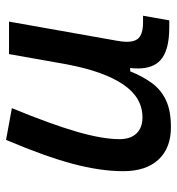

<svg xmlns="http://www.w3.org/2000/svg" viewBox="4 -571 578 626"><g transform="rotate(-90 293.0 -258.0)"><path d="M191.4 10.3Q123 10.3 85.4 -30.5Q47.9 -71.3 47.9 -145Q47.9 -219.7 72 -310.3Q96.2 -400.9 149.9 -527.3L253.4 -508.3Q200.2 -378.9 176.3 -295.7Q152.3 -212.4 152.3 -157.2Q152.3 -121.6 170.9 -102.1Q189.5 -82.5 223.1 -82.5Q288.1 -82.5 330.6 -145.3Q373 -208 395.5 -325.7V-325.2L429.7 -517.6H535.6L473.1 -165.5Q469.7 -147.5 469.7 -133.3Q469.7 -111.3 478 -99.6Q490.7 -80.6 533.7 -80.6H554.7L539.6 4.9H516.6Q439.5 4.9 408.2 -25.4Q382.8 -49.8 382.8 -97.7Q382.8 -109.4 384.3 -122.6H373.5Q356.9 -81.5 335.2 -51.8Q313.5 -22 279.3 -5.9Q245.1 10.3 191.4 10.3Z"/></g></svg>

Font: CaskaydiaCove NFP
Style: Italic
Weight: 400
Italic angle: -10°
Designer: Aaron Bell
Foundry: Saja Typeworks
Version: Version 2111.001; VTT 6.35;Nerd Fonts 3.1.1